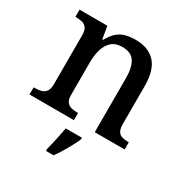

<svg xmlns="http://www.w3.org/2000/svg" viewBox="-176 -686 1002 1045"><g transform="rotate(30 325.5 -163.0)"><path d="M26 0V-45H32Q55 -45 73.5 -50Q92 -55 102.5 -70.5Q113 -86 113 -116V-424Q113 -453 102.5 -467.5Q92 -482 74.5 -486.5Q57 -491 35 -491H31V-536H206L219 -458H224Q245 -496 268.5 -515Q292 -534 319.5 -540.5Q347 -547 379 -547Q458 -547 502 -500.5Q546 -454 546 -352V-117Q546 -86 555 -70.5Q564 -55 580.5 -50Q597 -45 619 -45H624V0H436V-341Q436 -406 413.5 -441.5Q391 -477 335 -477Q293 -477 268.5 -455Q244 -433 233.5 -396Q223 -359 223 -317V-111Q223 -83 233.5 -68.5Q244 -54 261.5 -49.5Q279 -45 301 -45H305V0ZM257 208Q263 187 268.5 161.5Q274 136 279.5 110Q285 84 289 61H391V71Q382 92 367.5 119Q353 146 336.5 173Q320 200 305 221H257Z"/></g></svg>

Font: Noto Serif Gujarati Medium
Style: Regular
Weight: 500
Version: Version 2.102